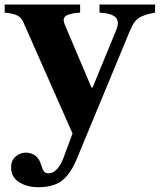

<svg xmlns="http://www.w3.org/2000/svg" viewBox="-28 -544 684 822"><path d="M136.5 257.5Q88 257.5 53.8 236Q19.5 214.5 19.5 172Q19.5 143.5 38.5 126.5Q57.5 109.5 83.5 109.5Q105.5 109.5 122.8 122Q140 134.5 147.5 160Q154.5 183.5 161 190.8Q167.5 198 181 198Q198.5 198 215.5 180.5Q232.5 163 243.5 132.5L282.5 27.5L71.5 -450Q63 -469 46 -477.8Q29 -486.5 -8 -490V-524.5H315V-490Q267.5 -486.5 253.2 -475.5Q239 -464.5 248.5 -440.5L363.5 -169.5H368.5L468 -411.5Q485 -450 468.2 -468.5Q451.5 -487 398 -490V-524.5H636V-490Q599.5 -483 580 -474.5Q560.5 -466 549.5 -451.2Q538.5 -436.5 527.5 -410.5L299.5 139.5Q272.5 203.5 234.5 231.5Q198 257.5 136.5 257.5Z"/></svg>

Font: Libre Caslon Text
Style: Bold
Weight: 700
Designer: Pablo Impallari, Rodrigo Fuenzalida, Katja Schimmel
Foundry: Pablo Impallari, Rodrigo Fuenzalida
Version: Version 2.000